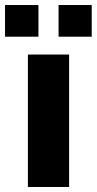

<svg xmlns="http://www.w3.org/2000/svg" viewBox="-49 -744 385 764"><path d="M-29 -598H104V-724H-29ZM184 -598H316V-724H184ZM62 0H226V-527H62Z"/></svg>

Font: Archivo ExtraBold
Style: Regular
Weight: 800
Designer: Hector Gatti
Foundry: Omnibus-Type
Version: Version 2.001